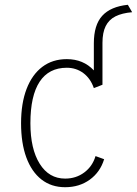

<svg xmlns="http://www.w3.org/2000/svg" viewBox="-20 -770 572 802"><path d="M252 12Q194.5 12 153.2 -20.2Q112 -52.5 90 -112.2Q68 -172 68 -255Q68 -338.5 91 -398.5Q114 -458.5 156.8 -490.8Q199.5 -523 259 -523Q328 -523 372 -476V-589Q372 -665.5 407 -704Q442 -742.5 514 -750L532 -719Q490 -715.5 462.5 -701.8Q435 -688 421.5 -661Q408 -634 408 -591V-416L372 -402Q358 -442.5 328 -464.8Q298 -487 259 -487Q184 -487 145.5 -428.5Q107 -370 107 -255Q107 -148 145.8 -86Q184.5 -24 252 -24Q298 -24 332.2 -49.8Q366.5 -75.5 379 -118L415 -105Q398.5 -51 355 -19.5Q311.5 12 252 12Z"/></svg>

Font: Overpass Thin
Style: Regular
Weight: 250
Designer: Delve Withrington, Dave Bailey, Thomas Jockin
Foundry: Delve Fonts LLC
Version: Version 4.000